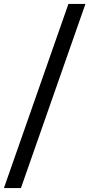

<svg xmlns="http://www.w3.org/2000/svg" viewBox="-48 -862 457 982"><path d="M-28 100 302 -842H389L59 100Z"/></svg>

Font: Montserrat
Style: Regular
Weight: 500
Designer: Julieta Ulanovsky
Foundry: Julieta Ulanovsky
Version: Version 7.200;PS 007.200;hotconv 1.0.88;makeotf.lib2.5.64775